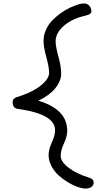

<svg xmlns="http://www.w3.org/2000/svg" viewBox="-20 -865 562 1111"><path d="M475.1 226.1Q456.5 226.1 429.9 217Q403.3 208 374 190.4Q344.7 172.9 319.3 149.9Q293.9 127 277.6 95.7Q261.2 64.5 261.2 32.2Q261.2 0.5 280 -40.8Q298.8 -82 298.8 -111.8Q298.8 -205.1 83 -234.9Q53.2 -239.3 53.2 -274.9Q53.2 -295.9 78.1 -303.2Q126.5 -317.9 167 -338.6Q207.5 -359.4 235.8 -387.7Q264.2 -416 264.2 -443.8Q264.2 -476.1 248 -534.9Q231.9 -593.8 231.9 -627.9Q231.9 -661.6 246.1 -692.9Q260.3 -724.1 282.7 -747.1Q305.2 -770 332 -789.3Q358.9 -808.6 385.3 -820.6Q411.6 -832.5 432.1 -838.9Q452.6 -845.2 463.9 -845.2Q484.4 -845.2 496.6 -832Q508.8 -818.8 508.8 -799.8Q508.8 -789.6 500.2 -784.2Q491.7 -778.8 472.2 -773.9Q397.9 -757.3 349.9 -716.1Q301.8 -674.8 301.8 -625Q301.8 -596.2 318.1 -537.1Q334.5 -478 334 -438Q333 -394.5 299.6 -353.8Q266.1 -313 202.1 -282.2Q369.1 -232.4 369.1 -107.9Q369.1 -75.7 350.1 -35.4Q331.1 4.9 331.1 36.1Q331.1 70.3 376.5 105.2Q421.9 140.1 487.8 160.2Q507.8 166.5 514.9 173.3Q522 180.2 522 191.9Q522 207 509 216.6Q496.1 226.1 475.1 226.1Z"/></svg>

Font: Shantell Sans Irregular Bouncy
Style: Regular
Weight: 300
Designer: Stephen Nixon, Anya Danilova, Shantell Martin
Foundry: Arrow Type
Version: Version 1.006;[9816181b4]